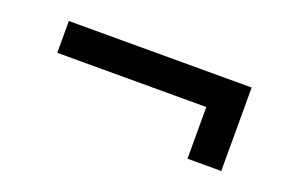

<svg xmlns="http://www.w3.org/2000/svg" viewBox="-43 -537 687 454"><g transform="rotate(20 300.0 -310.0)"><path d="M445 -205V-335H70V-415H530V-205Z"/></g></svg>

Font: JetBrainsMono NF
Style: Regular
Weight: 400
Designer: Philipp Nurullin, Konstantin Bulenkov
Foundry: JetBrains
Version: Version 2.251; ttfautohint (v1.8.3);Nerd Fonts 2.2.2